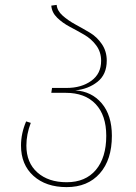

<svg xmlns="http://www.w3.org/2000/svg" viewBox="-20 -756 556 786"><path d="M288 -386Q355 -382 396.5 -333Q438 -284 438 -200Q438 -102 388.5 -46Q339 10 253 10Q168 10 117 -36Q66 -82 66 -160Q66 -210 87 -259L106 -253Q88 -206 88 -160Q88 -90 133 -50Q178 -10 253 -10Q330 -10 372.5 -60.5Q415 -111 415 -200Q415 -284 371.5 -330Q328 -376 249 -376H190L193 -396H253Q313 -396 353.5 -425Q394 -454 394 -507Q394 -543 374 -570Q354 -597 324.5 -614Q295 -631 265.5 -646.5Q236 -662 214 -683.5Q192 -705 190 -733L212 -736Q214 -712 236.5 -692Q259 -672 288.5 -656Q318 -640 347.5 -622.5Q377 -605 397 -575.5Q417 -546 417 -508Q417 -451 379 -421Q341 -391 288 -386Z"/></svg>

Font: FiraGO Thin
Style: Regular
Weight: 100
Designer: bBox Type
Foundry: bBox Type GmbH
Version: Version 1.001;PS 001.001;hotconv 1.0.88;makeotf.lib2.5.64775